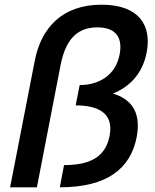

<svg xmlns="http://www.w3.org/2000/svg" viewBox="-20 -797 660 817"><path d="M604 -573.5C626.5 -690.5 570.5 -777 412 -777C244.5 -777 155 -678 128 -539L23 0H137L237.5 -518.5C256 -613 296.5 -680.5 394 -680.5C482.5 -680.5 501 -627 489 -565C471.5 -474.5 398.5 -435 319 -435L302 -348.5C397 -348.5 465 -316.5 446.5 -219.5C430.5 -138.5 377 -94.5 252.5 -94.5L234.5 0C435.5 0 535 -79 561.5 -213C583.5 -328 530.5 -377.5 460.5 -399C525 -425 585 -476.5 604 -573.5Z"/></svg>

Font: Monaspace Neon Medium
Style: Italic
Weight: 500
Italic angle: -11°
Designer: Riley Cran & the Lettermatic Team
Foundry: Lettermatic
Version: Version 1.200 (Monaspace Neon)